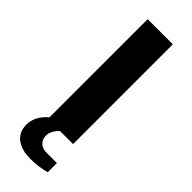

<svg xmlns="http://www.w3.org/2000/svg" viewBox="-289 -712 935 935"><g transform="rotate(45 178.5 -244.5)"><path d="M166 198.2Q141.1 198.2 118.9 192.6Q96.7 187 77.9 175Q59.1 163.1 48.1 142.3Q37.1 121.6 37.1 94.2Q37.1 36.1 91.8 -11.2V-687H265.1V0H175.8Q161.1 12.7 151.6 30Q142.1 47.4 142.1 64.9Q142.1 87.9 158 104.5Q173.8 121.1 204.1 121.1H274.9V184.1Q225.6 198.2 166 198.2Z"/></g></svg>

Font: Archivo Expanded
Style: Bold
Weight: 700
Width: 7
Designer: Hector Gatti
Foundry: Omnibus-Type
Version: Version 2.001